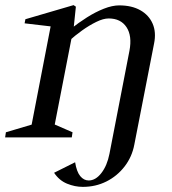

<svg xmlns="http://www.w3.org/2000/svg" viewBox="-33 -536 670 749"><path d="M290 193Q259 193 228.5 180.5Q198 168 178 138L260 97Q266 134 280 151Q294 168 313 168Q340 168 362.5 139Q385 110 394 64L472 -338Q483 -396 460.5 -430Q438 -464 391 -464Q370 -464 342.5 -450.5Q315 -437 287 -417Q259 -397 235 -375L249 -402L177 -32L165 -57L250 -20L247 0H-13L-10 -20L108 -55L87 -32L168 -451L182 -431L63 -445L66 -461L254 -516L263 -510L253 -414L244 -424Q273 -447 306 -468Q339 -489 372 -502Q405 -515 432 -515Q481 -515 514.5 -496Q548 -477 562.5 -443.5Q577 -410 568 -366L491 28Q482 76 453 113.5Q424 151 382 172Q340 193 290 193Z"/></svg>

Font: Wittgenstein
Style: Italic
Weight: 400
Italic angle: -11°
Designer: Jörg Drees
Foundry: Jörg Drees
Version: Version 1.500